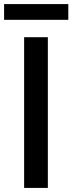

<svg xmlns="http://www.w3.org/2000/svg" viewBox="-21 -919 354 939"><path d="M97 0V-737H213V0ZM-1 -822V-899H313V-822Z"/></svg>

Font: Source Han Sans TC Medium
Style: Regular
Weight: 500
Designer: Ryoko NISHIZUKA Ë•øÂ°öÊ∂ºÂ≠ê (kana, bopomofo & ideographs); Paul D. Hunt (Latin, Greek & Cyrillic); Sandoll Communicatio
Foundry: Adobe
Version: Version 2.004;hotconv 1.0.118;makeotfexe 2.5.65603